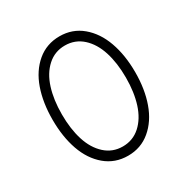

<svg xmlns="http://www.w3.org/2000/svg" viewBox="-173 -911 1048 1072"><g transform="rotate(-30 351.0 -375.0)"><path d="M351.1 9.8Q267.6 9.8 206.5 -41.5Q145.5 -92.8 115.2 -179Q85 -265.1 85 -375Q85 -484.9 115.2 -571Q145.5 -657.2 206.5 -708.5Q267.6 -759.8 351.1 -759.8Q434.1 -759.8 495.1 -708.5Q556.2 -657.2 586.9 -571Q617.7 -484.9 617.7 -375Q617.7 -265.1 586.9 -179Q556.2 -92.8 495.1 -41.5Q434.1 9.8 351.1 9.8ZM238.3 -92.8Q285.6 -49.8 351.1 -49.8Q416.5 -49.8 463.9 -92.5Q511.2 -135.3 534.4 -208Q557.6 -280.8 557.6 -375Q557.6 -469.2 534.4 -542Q511.2 -614.7 463.9 -657.5Q416.5 -700.2 351.1 -700.2Q285.6 -700.2 238.3 -657.2Q190.9 -614.3 168 -541.7Q145 -469.2 145 -375Q145 -280.8 168 -208.3Q190.9 -135.7 238.3 -92.8Z"/></g></svg>

Font: Now Alt Light
Style: Regular
Weight: 300
Designer: Alfredo Marco Pradil
Foundry: Alfredo Marco Pradil
Version: Version 1.002;PS 001.002;hotconv 1.0.88;makeotf.lib2.5.64775